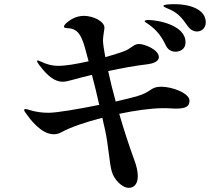

<svg xmlns="http://www.w3.org/2000/svg" viewBox="-20 -860 1040 921"><path d="M820 -840C812 -840 764 -840 764 -832C764 -826 778 -823 796 -814C833 -797 852 -776 881 -734C892 -719 907 -709 925 -709C945 -709 967 -723 967 -753C967 -819 882 -840 820 -840ZM754 -444C700 -444 711 -420 636 -398C615 -392 578 -383 535 -373C520 -427 508 -476 499 -519C562 -533 630 -545 689 -552C712 -555 742 -564 742 -586C742 -622 673 -649 647 -649C619 -649 611 -626 569 -612C544 -603 515 -594 485 -586C478 -624 474 -653 474 -667C474 -685 481 -719 481 -727C481 -757 428 -784 382 -784C374 -784 366 -783 357 -781C329 -776 287 -746 287 -733C287 -725 294 -726 304 -725C337 -723 360 -712 379 -658C384 -645 393 -611 405 -566C347 -553 293 -544 261 -544C233 -544 206 -550 175 -565C169 -567 165 -570 161 -570C159 -570 158 -569 158 -566C158 -562 162 -558 169 -547C190 -520 230 -468 280 -468C296 -468 304 -471 328 -477C352 -484 385 -492 421 -501C433 -456 445 -406 456 -357C358 -337 252 -319 213 -319C182 -319 152 -323 123 -332C116 -334 108 -337 102 -337C98 -337 96 -335 96 -332C96 -328 100 -322 106 -314C124 -289 177 -216 238 -216C251 -216 263 -219 277 -227C321 -251 393 -275 471 -295C475 -275 480 -255 484 -237C500 -165 505 -76 516 -38C526 -1 564 41 598 41C620 41 641 26 641 -15C641 -39 634 -67 624 -93C596 -170 572 -245 552 -314C627 -330 701 -340 756 -341C782 -342 804 -339 822 -339C869 -339 889 -348 889 -377C889 -413 806 -444 754 -444ZM696 -741C733 -714 755 -685 775 -643C785 -621 803 -612 822 -612C841 -612 870 -622 870 -657C870 -741 734 -764 693 -764C683 -764 674 -763 674 -758C674 -754 683 -751 696 -741Z"/></svg>

Font: Shippori Mincho OTF
Style: Bold
Weight: 800
Designer: FONTDASU
Foundry: FONTDASU / Google Inc. / but / Adobe
Version: Version 3.300;hotconv 1.0.109;makeotfexe 2.5.65596